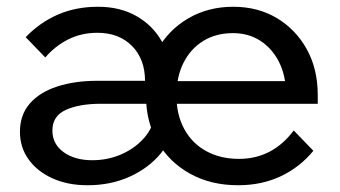

<svg xmlns="http://www.w3.org/2000/svg" viewBox="-20 -532 1005 568"><path d="M849 -146 907 -86Q868 -38 811.5 -11Q755 16 684 16Q604 16 542.5 -18Q481 -52 446.5 -111.5Q412 -171 412 -248Q412 -325 445.5 -384.5Q479 -444 537.5 -478Q596 -512 670 -512Q743 -512 799 -478.5Q855 -445 887.5 -386.5Q920 -328 920 -251V-245H826V-254Q826 -308 805.5 -348.5Q785 -389 750 -411.5Q715 -434 669 -434Q619 -434 581.5 -411Q544 -388 523 -346.5Q502 -305 502 -249Q502 -193 525 -150.5Q548 -108 590 -85Q632 -62 687 -62Q786 -62 849 -146ZM920 -225H475V-292H904L920 -251ZM486 -254H409V-293Q409 -357 370.5 -396Q332 -435 268 -435Q221 -435 182 -415.5Q143 -396 114 -362L56 -422Q97 -465 150.5 -488.5Q204 -512 270 -512Q335 -512 383.5 -484.5Q432 -457 459 -409Q486 -361 486 -296ZM239 16Q180 16 135 -4.5Q90 -25 64.5 -60.5Q39 -96 39 -142Q39 -192 68 -225.5Q97 -259 149 -276Q201 -293 268 -293H428V-225H278Q215 -225 175 -207Q135 -189 135 -146Q135 -106 168 -82Q201 -58 253 -58Q299 -58 339 -75.5Q379 -93 406 -123.5Q433 -154 438 -193L497 -176Q491 -121 455.5 -78Q420 -35 364 -9.5Q308 16 239 16Z"/></svg>

Font: Wix Madefor Display Medium
Style: Regular
Weight: 500
Designer: Dalton Maag Ltd
Foundry: Dalton Maag Ltd
Version: Version 3.100